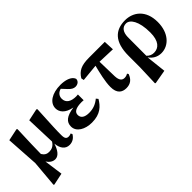

<svg xmlns="http://www.w3.org/2000/svg" viewBox="38 -1306 2268 2268"><g transform="rotate(-45 1172.5 -171.5)"><path d="M647 -71C636 -65 624 -61 608 -61C574 -61 556 -75 556 -135C555 -204 560 -310 573 -551L563 -559L412 -527L425 -159C396 -111 357 -96 315 -96C279 -96 251 -110 228 -148C229 -245 232 -346 240 -551L231 -559L79 -527L105 -119L76 214L84 220L235 188L203 -47C228 -9 263 17 305 17C363 17 403 -45 427 -122C435 -36 476 17 544 17C595 17 633 -9 658 -51Z M1149 -152C1098 -110 1045 -88 975 -88C903 -88 861 -114 861 -167C861 -213 901 -242 1003 -242C1013 -242 1023 -241 1034 -240V-336C1024 -335 1013 -334 1004 -334C921 -334 863 -365 863 -436C863 -486 897 -517 938 -527L995 -466C1023 -436 1049 -420 1079 -420C1122 -420 1152 -448 1150 -483C1127 -543 1042 -563 968 -563C826 -563 730 -500 730 -407C730 -350 770 -286 888 -265C758 -247 708 -201 708 -126C708 -36 805 17 917 17C1062 17 1124 -52 1169 -127Z M1488 -429 1704 -421 1698 -551H1436C1304 -551 1245 -520 1197 -442L1204 -408L1421 -429C1398 -336 1368 -219 1368 -127C1368 -20 1422 17 1493 17C1560 17 1604 -15 1629 -83L1618 -100C1602 -90 1584 -84 1563 -84C1522 -84 1497 -111 1494 -181Z M1930 -400C1932 -479 1966 -528 2029 -528C2092 -528 2157 -441 2157 -249C2157 -105 2097 -48 2019 -48C1984 -48 1954 -61 1929 -88C1930 -129 1930 -396 1930 -400ZM1780 -45 1771 213 1779 219 1954 188 1926 -64C1960 -15 2011 17 2078 17C2201 17 2307 -91 2307 -274C2307 -475 2181 -563 2047 -563C1885 -563 1780 -471 1780 -235Z"/></g></svg>

Font: Noto Serif KR Black
Style: Regular
Weight: 900
Version: Version 1.001;PS 1.001;hotconv 16.6.54;makeotf.lib2.5.65590